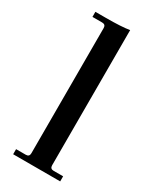

<svg xmlns="http://www.w3.org/2000/svg" viewBox="-172 -702 614 753"><g transform="rotate(30 135.0 -325.5)"><path d="M28 0V-23H72Q88 -23 88 -39V-606Q88 -622 72 -622H28V-645H76Q146 -645 182 -651V-39Q182 -23 198 -23H241V0Z"/></g></svg>

Font: Arapey
Style: Regular
Weight: 400
Designer: Eduardo Rodriguez Tunni
Foundry: Eduardo Rodriguez Tunni
Version: Version 4.000